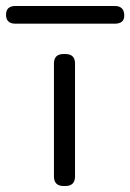

<svg xmlns="http://www.w3.org/2000/svg" viewBox="-130 -620 434 640"><path d="M-109.9 -570.8Q-109.9 -600.1 -78.1 -600.1H252Q284.2 -600.1 284.2 -567.9Q284.2 -541 252 -541H-78.1Q-109.9 -541 -109.9 -570.8ZM87.9 0H82Q49.8 0 49.8 -32.2V-408.2Q49.8 -439.9 82 -439.9H87.9Q120.1 -439.9 120.1 -408.2V-32.2Q120.1 0 87.9 0Z"/></svg>

Font: Arcon Rounded-
Style: Regular
Weight: 400
Designer: M. Zarth
Foundry: martin zarth - visuelle & digitale kommunikation
Version: Version 1.110;PS 001.110;hotconv 1.0.70;makeotf.lib2.5.58329